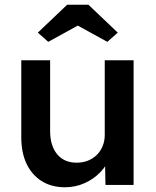

<svg xmlns="http://www.w3.org/2000/svg" viewBox="-20 -782 658 812"><path d="M255 10Q198 10 156.5 -16Q115 -42 92.5 -89Q70 -136 70 -202V-527H192V-228Q192 -166 221.5 -130Q251 -94 304 -94Q330 -94 351.5 -102.5Q373 -111 389 -126.5Q405 -142 414 -164Q423 -186 423 -211V-527H545V0H426L424 -110L446 -122Q434 -85 405.5 -55Q377 -25 338 -7.5Q299 10 255 10ZM184 -605 140 -644 264 -762H354L478 -644L434 -605L294 -682H324Z"/></svg>

Font: Readex Pro Medium
Style: Regular
Weight: 500
Designer: Bonnie Shaver-Troup, Thomas Jockin
Foundry: Lexend
Version: Version 1.204